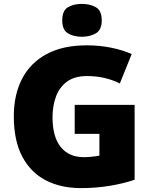

<svg xmlns="http://www.w3.org/2000/svg" viewBox="-20 -957 780 987"><path d="M364 -418H672V-33Q617 -14 545.5 -2Q474 10 396 10Q293 10 215.5 -30Q138 -70 94.5 -152Q51 -234 51 -359Q51 -471 94 -553Q137 -635 220.5 -679.5Q304 -724 426 -724Q493 -724 553 -711.5Q613 -699 657 -679L596 -528Q558 -547 516 -556.5Q474 -566 427 -566Q363 -566 324 -537Q285 -508 267.5 -460Q250 -412 250 -354Q250 -254 292 -201.5Q334 -149 412 -149Q429 -149 453.5 -151.5Q478 -154 491 -157V-269H364ZM401 -937Q442 -937 472.5 -920Q503 -903 503 -852Q503 -803 472.5 -785.5Q442 -768 401 -768Q359 -768 329.5 -785.5Q300 -803 300 -852Q300 -903 329.5 -920Q359 -937 401 -937Z"/></svg>

Font: Noto Sans Syriac Western Black
Style: Regular
Weight: 900
Designer: Patrick Giasson and the Monotype Design Team
Foundry: Monotype Imaging Inc.
Version: Version 3.000; ttfautohint (v1.8.4.7-5d5b)